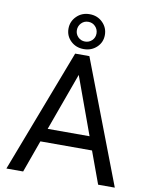

<svg xmlns="http://www.w3.org/2000/svg" viewBox="-100 -1019 853 1091"><g transform="rotate(10 326.0 -473.0)"><path d="M475.1 -185.5H177.2L110.4 0H13.7L285.2 -710.9H367.2L639.2 0H543ZM205.6 -262.7H447.3L326.2 -595.2ZM433.1 -844.2Q433.1 -801.8 402.8 -773.2Q372.6 -744.6 328.1 -744.6Q283.2 -744.6 253.2 -773.4Q223.1 -802.2 223.1 -844.2Q223.1 -886.2 253.2 -916Q283.2 -945.8 328.1 -945.8Q373 -945.8 403.1 -916Q433.1 -886.2 433.1 -844.2ZM271.5 -844.2Q271.5 -821.3 287.8 -804.7Q304.2 -788.1 328.1 -788.1Q351.6 -788.1 368.2 -804.2Q384.8 -820.3 384.8 -844.2Q384.8 -868.2 368.4 -885Q352.1 -901.9 328.1 -901.9Q303.7 -901.9 287.6 -884.8Q271.5 -867.7 271.5 -844.2Z"/></g></svg>

Font: Noboto
Style: Regular
Weight: 400
Designer: Google
Version: Version 2.001101; 2014